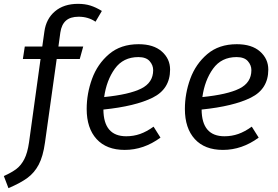

<svg xmlns="http://www.w3.org/2000/svg" viewBox="-80 -768 1444 999"><path d="M234 -599 224 -526H353L335 -461H215L154 -26Q144 46 121.5 88.5Q99 131 63 157.5Q27 184 -36 211L-60 148Q-18 129 6 110.5Q30 92 46.5 60Q63 28 71 -27L131 -461H39L49 -526H140L151 -604Q160 -670 206 -709Q252 -748 326 -748Q362 -748 390.5 -739Q419 -730 450 -711L417 -655Q379 -681 329 -681Q286 -681 263 -660.5Q240 -640 234 -599Z M458 -198Q459 -59 577 -59Q615 -59 649 -71Q683 -83 719 -109L755 -52Q668 12 569 12Q474 12 422.5 -44.5Q371 -101 371 -201Q371 -281 399 -358Q427 -435 487.5 -486.5Q548 -538 641 -538Q719 -538 762 -500Q805 -462 805 -406Q805 -305 714.5 -260Q624 -215 458 -198ZM717 -403Q717 -429 698.5 -450Q680 -471 640 -471Q561 -471 517.5 -410.5Q474 -350 462 -263Q592 -276 654.5 -307Q717 -338 717 -403Z M969 -198Q970 -59 1088 -59Q1126 -59 1160 -71Q1194 -83 1230 -109L1266 -52Q1179 12 1080 12Q985 12 933.5 -44.5Q882 -101 882 -201Q882 -281 910 -358Q938 -435 998.5 -486.5Q1059 -538 1152 -538Q1230 -538 1273 -500Q1316 -462 1316 -406Q1316 -305 1225.5 -260Q1135 -215 969 -198ZM1228 -403Q1228 -429 1209.5 -450Q1191 -471 1151 -471Q1072 -471 1028.5 -410.5Q985 -350 973 -263Q1103 -276 1165.5 -307Q1228 -338 1228 -403Z"/></svg>

Font: FiraGO Book
Style: Italic
Weight: 350
Italic angle: -8°
Designer: bBox Type GmbH
Foundry: bBox Type GmbH
Version: Version 1.001